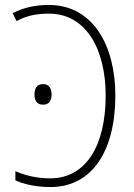

<svg xmlns="http://www.w3.org/2000/svg" viewBox="-20 -744 540 774"><path d="M184 10C350 10 445 -134 445 -359C445 -560 355 -724 177 -724C124 -724 76 -714 31 -691L47 -659C90 -683 134 -689 177 -689C332 -689 406 -538 406 -359C406 -159 328 -25 182 -25C123 -25 77 -39 42 -54V-17C77 -1 126 10 184 10ZM154 -322C178 -322 188 -339 188 -363C188 -387 178 -405 154 -405C128 -405 119 -387 119 -363C119 -339 128 -322 154 -322Z"/></svg>

Font: Noto Sans Mono ExtraCondensed ExtraLight
Style: Regular
Weight: 200
Width: 2
Designer: Monotype Design Team
Foundry: Monotype Imaging Inc.
Version: Version 2.014